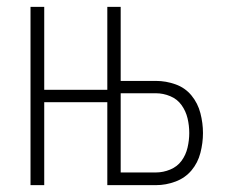

<svg xmlns="http://www.w3.org/2000/svg" viewBox="-20 -540 665 560"><path d="M69 0V-520H109V-278H313V-242H109V0ZM293 0V-520H332V-304H435Q464 -304 492 -294Q520 -284 538.5 -261.5Q557 -239 564.5 -210Q572 -181 572 -152Q572 -123 564.5 -94Q557 -65 538.5 -43Q520 -21 492 -10.5Q464 0 435 0ZM435 -37Q456 -37 476.5 -45.5Q497 -54 509.5 -71Q522 -88 527 -109.5Q532 -131 532 -152Q532 -174 527 -195Q522 -216 509.5 -233.5Q497 -251 476.5 -259.5Q456 -268 435 -268H332V-37Z"/></svg>

Font: Zed Sans Extralight
Style: Regular
Weight: 200
Designer: Belleve Invis
Foundry: Belleve Invis
Version: Version 1.0.0; ttfautohint (v1.8.4)